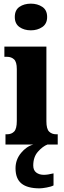

<svg xmlns="http://www.w3.org/2000/svg" viewBox="-20 -791 353 1051"><path d="M149 -625Q112 -625 86.5 -643Q61 -661 61 -698Q61 -736 86.5 -753.5Q112 -771 149 -771Q185 -771 211.5 -753.5Q238 -736 238 -698Q238 -661 211.5 -643Q185 -625 149 -625ZM10 0V-56H19Q43 -56 57.5 -71Q72 -86 72 -129V-413Q72 -452 57 -466Q42 -480 19 -480H4V-536H234V-127Q234 -85 249 -70.5Q264 -56 287 -56H296V0ZM197 240Q130 240 97.5 213.5Q65 187 65 130Q65 83 95 46.5Q125 10 163 0H240Q214 10 188 39Q162 68 162 115Q162 141 178.5 153.5Q195 166 220 166Q241 166 273 158V224Q260 231 235 235.5Q210 240 197 240Z"/></svg>

Font: Noto Serif Lao ExtraCondensed Black
Style: Regular
Weight: 900
Width: 2
Designer: Monotype Design Team
Foundry: Monotype Imaging Inc.
Version: Version 2.003; ttfautohint (v1.8.4.7-5d5b)